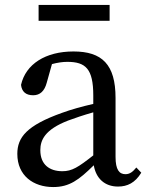

<svg xmlns="http://www.w3.org/2000/svg" viewBox="-20 -742 598 776"><path d="M423 -722H136V-658H423ZM357 -114C296 -66 271 -50 232 -50C181 -50 143 -76 143 -135C143 -175 160 -218 256 -255C280 -264 318 -277 357 -288ZM531 -65C517 -48 505 -38 487 -38C462 -38 447 -56 447 -108V-346C447 -482 392 -534 277 -534C164 -534 84 -483 65 -399C68 -372 84 -357 114 -357C142 -357 160 -374 169 -408L190 -483C213 -489 233 -492 252 -492C326 -492 357 -464 357 -356V-322C313 -312 266 -299 231 -286C88 -235 50 -187 50 -120C50 -32 115 14 195 14C261 14 299 -15 359 -74C368 -21 403 12 457 12C495 12 526 -3 551 -44Z"/></svg>

Font: Noto Serif SC Medium
Style: Regular
Weight: 500
Designer: Ryoko NISHIZUKA 西塚涼子 (kana & ideographs); Frank Grießhammer (Latin, Greek & Cyrillic); Wenlong ZHANG 张文龙 (bopomofo); San
Foundry: Adobe Systems Incorporated
Version: Version 1.001;PS 1.001;hotconv 16.6.54;makeotf.lib2.5.65590